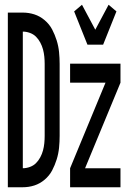

<svg xmlns="http://www.w3.org/2000/svg" viewBox="-20 -788 540 808"><path d="M13 0V-735H76Q101 -735 124.5 -727.5Q148 -720 168 -703Q188 -686 199.5 -664Q211 -642 218.5 -618Q226 -594 228.5 -569Q231 -544 231 -519V-216Q231 -191 228.5 -166Q226 -141 218.5 -117Q211 -93 199.5 -71Q188 -49 168 -32Q148 -15 124.5 -7.5Q101 0 76 0ZM76 -80Q91 -80 106 -85.5Q121 -91 131.5 -101.5Q142 -112 149.5 -126Q157 -140 161 -155Q165 -170 166.5 -185.5Q168 -201 168 -216V-519Q168 -534 166.5 -549.5Q165 -565 161 -580Q157 -595 149.5 -609Q142 -623 131.5 -633.5Q121 -644 106 -649.5Q91 -655 76 -655ZM348 -600 292 -740 325 -768 381 -663 437 -768 470 -740 414 -600ZM275 0V-80L424 -440H275V-520H487V-440L338 -80H487V0Z"/></svg>

Font: Iosevka Fixed Medium
Style: Regular
Weight: 500
Monospace: yes
Designer: Belleve Invis
Foundry: Belleve Invis
Version: Version 32.3.0